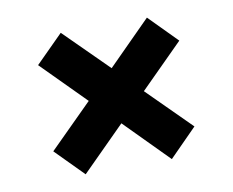

<svg xmlns="http://www.w3.org/2000/svg" viewBox="-53 -538 635 524"><g transform="rotate(-10 264.5 -276.0)"><path d="M68.8 -157.2 188 -275.9 68.8 -396 145 -472.2 265.1 -353 383.8 -472.2 460 -395 340.8 -275.9 460 -157.2 383.8 -80.1 265.1 -200.2 145 -80.1Z"/></g></svg>

Font: D-DIN Exp
Style: DINExp-Bold
Weight: 700
Width: 7
Designer: Charles Nix
Foundry: Datto Inc.
Version: Version 1.00